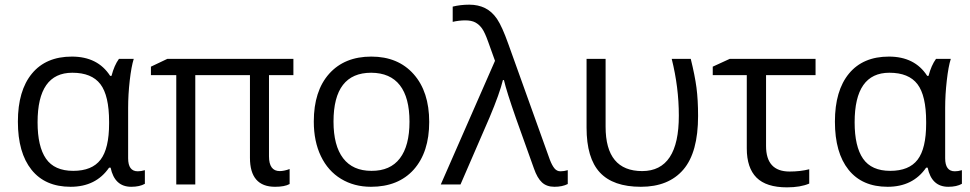

<svg xmlns="http://www.w3.org/2000/svg" viewBox="-20 -786 4132 818"><path d="M449.2 -462.9H455.1Q466.8 -507.8 486.8 -535.2H549.8Q539.6 -502.9 532.7 -442.9Q525.9 -382.8 525.9 -326.2V-111.8Q525.9 -56.2 566.9 -56.2Q581.1 -56.2 597.2 -61V-2.9Q574.7 9.8 539.1 9.8Q468.3 9.8 451.2 -71.8H444.8Q388.7 9.8 280.8 9.8Q172.4 9.8 114.3 -62.7Q56.2 -135.3 56.2 -267.6Q56.2 -399.9 116 -472.4Q175.8 -544.9 286.1 -544.9Q396.5 -544.9 449.2 -462.9ZM444.8 -259.8V-267.1Q444.8 -378.9 407.7 -427.5Q370.6 -476.1 288.1 -476.1Q140.1 -476.1 140.1 -265.1Q140.1 -161.6 176 -109.9Q211.9 -58.1 292 -58.1Q372.1 -58.1 408.4 -105.7Q444.8 -153.3 444.8 -259.8Z M1126 -120.1Q1126 -57.1 1171.9 -57.1Q1190.4 -57.1 1213.9 -65.9V-2Q1192.9 9.8 1151.9 9.8Q1044.9 9.8 1044.9 -113.8V-465.8H812V0H731V-465.8H623V-502L692.9 -535.2H1230V-465.8H1126Z M1561.5 -476.1Q1400.9 -476.1 1400.9 -268.1Q1400.9 -165.5 1441.9 -111.8Q1482.9 -58.1 1562.5 -58.1Q1642.6 -57.6 1683.6 -111.3Q1724.6 -165 1724.6 -267.6Q1724.6 -370.1 1683.6 -422.9Q1642.6 -475.6 1561.5 -476.1ZM1742.7 -63.5Q1676.8 9.8 1560.5 9.8Q1488.8 9.8 1433.1 -23.9Q1377.4 -57.6 1347.2 -120.6Q1316.9 -183.6 1316.9 -268.1Q1316.9 -398.4 1382.3 -471.7Q1447.8 -544.9 1562 -544.9Q1675.8 -544.9 1742.2 -470.2Q1808.6 -395.5 1808.6 -266.6Q1808.6 -137.7 1742.7 -63.5Z M1908.7 -692.9V-757.8Q1941.9 -766.1 1979.5 -766.1Q2017.1 -766.1 2046.6 -751.5Q2076.2 -736.8 2097.7 -705.1Q2119.1 -673.3 2145.5 -599.1L2322.8 -105Q2332 -81.1 2342.3 -68.6Q2352.5 -56.2 2367.7 -56.2Q2382.8 -56.2 2398.9 -61V-2Q2375.5 9.8 2342.3 9.8Q2309.1 9.8 2289.1 -8.8Q2269 -27.3 2254.9 -67.9L2178.7 -280.8Q2137.7 -397.9 2127 -444.8H2122.6Q2108.9 -388.2 2065.9 -286.1L1941.9 0H1857.9L2088.9 -526.9L2060.5 -606Q2045.9 -647.5 2033.7 -664.6Q2021.5 -681.6 2005.1 -690.4Q1988.8 -699.2 1962.4 -699.2Q1936 -699.2 1908.7 -692.9Z M2560.1 -246.1Q2560.1 -57.1 2716.3 -57.1Q2872.6 -57.6 2872.1 -293.9Q2872.1 -414.1 2841.8 -535.2H2922.9Q2940.4 -464.8 2947.3 -412.6Q2954.1 -360.4 2954.1 -292Q2954.1 -136.7 2891.4 -63.5Q2828.6 9.8 2710.4 9.8Q2592.3 9.8 2535.6 -51.3Q2479 -112.3 2479 -242.2V-535.2H2560.1Z M3333 12.2Q3244.6 12.2 3203.1 -29.3Q3161.6 -70.8 3161.6 -153.8V-465.8H3016.6V-502L3088.9 -535.2H3454.6V-465.8H3243.7V-164.1Q3243.7 -55.2 3343.8 -55.2Q3390.1 -55.2 3427.7 -64.9V-3.9Q3390.1 12.2 3333 12.2Z M3930.2 -462.9H3936Q3947.8 -507.8 3967.8 -535.2H4030.8Q4020.5 -502.9 4013.7 -442.9Q4006.8 -382.8 4006.8 -326.2V-111.8Q4006.8 -56.2 4047.9 -56.2Q4062 -56.2 4078.1 -61V-2.9Q4055.7 9.8 4020 9.8Q3949.2 9.8 3932.1 -71.8H3925.8Q3869.6 9.8 3761.7 9.8Q3653.3 9.8 3595.2 -62.7Q3537.1 -135.3 3537.1 -267.6Q3537.1 -399.9 3596.9 -472.4Q3656.7 -544.9 3767.1 -544.9Q3877.4 -544.9 3930.2 -462.9ZM3925.8 -259.8V-267.1Q3925.8 -378.9 3888.7 -427.5Q3851.6 -476.1 3769 -476.1Q3621.1 -476.1 3621.1 -265.1Q3621.1 -161.6 3657 -109.9Q3692.9 -58.1 3772.9 -58.1Q3853 -58.1 3889.4 -105.7Q3925.8 -153.3 3925.8 -259.8Z"/></svg>

Font: OpenSans
Style: Regular
Weight: 400
Foundry: Ascender Corporation
Version: Version 1.10